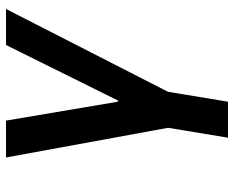

<svg xmlns="http://www.w3.org/2000/svg" viewBox="-90 -490 780 640"><g transform="rotate(-90 300.0 -170.0)"><path d="M161 200H281L314 0L590 -540H470L285 -167H281L218 -540H95L194 0Z"/></g></svg>

Font: CommitMono
Style: Bold Italic
Weight: 700
Monospace: yes
Designer: Eigil Nikolajsen
Foundry: Eigil Nikolajsen
Version: Version 1.143